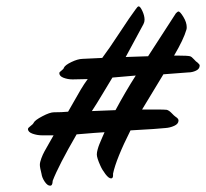

<svg xmlns="http://www.w3.org/2000/svg" viewBox="-20 -606 651 607"><path d="M149.4 -178.2H112.3Q97.7 -178.2 83 -183.3Q68.4 -188.5 68.4 -198.2Q68.4 -201.7 76.4 -207.5Q84.5 -213.4 86.4 -217.8Q90.3 -226.1 114 -238.5Q137.7 -251 150.4 -251Q175.8 -251 195.3 -252.9Q202.1 -264.2 213.6 -284.9Q225.1 -305.7 235.6 -323.2Q246.1 -340.8 257.3 -356Q229 -355 209.5 -355Q194.3 -355 180.9 -360.1Q167.5 -365.2 167.5 -375Q167.5 -377.9 174.3 -382.8Q181.2 -387.7 182.1 -392.1Q186 -400.4 205.8 -409.9Q225.6 -419.4 240.2 -419.9L303.2 -422.9Q324.2 -450.7 357.9 -502.2Q391.6 -553.7 409.2 -577.1Q415 -585.9 418.5 -585.9Q423.3 -585.9 430.2 -571Q437 -556.2 437 -543.5Q437 -536.6 433.6 -529.8Q418.5 -501 377.4 -425.8L448.2 -428.2L536.1 -564Q542 -569.8 543.9 -569.8Q549.3 -569.8 559.8 -552.5Q570.3 -535.2 570.3 -520Q570.3 -514.6 569.3 -512.2Q560.5 -481.4 530.3 -430.2H544.4Q572.3 -430.2 580.6 -428.2Q585.9 -426.8 593 -418.7Q600.1 -410.6 604.5 -408.2Q611.3 -402.3 611.3 -398.9Q611.3 -388.2 599.6 -382.6Q587.9 -377 574.2 -377Q561 -376 496.6 -371.1L429.2 -259.8H468.3Q502.4 -259.8 507.3 -258.8Q514.6 -256.8 522.7 -248.3Q530.8 -239.7 535.2 -236.8Q544.4 -231 544.4 -225.1Q544.4 -214.4 531 -208.3Q517.6 -202.1 502.4 -201.2Q481.9 -198.7 392.6 -193.8Q347.2 -103.5 337.4 -57.1V-51.3Q337.4 -42 331.1 -42Q323.7 -42 313.5 -55.4Q303.2 -68.8 297.4 -82Q286.1 -106.9 286.1 -117.7Q286.1 -124.5 288.8 -134Q291.5 -143.6 294.2 -150.1Q296.9 -156.7 302.7 -170.2Q308.6 -183.6 310.5 -188Q290.5 -187 222.2 -181.2Q165 -82.5 146.5 -34.2Q146.5 -33.2 146.2 -30.3Q146 -27.3 145.5 -25.9Q145 -24.4 144.3 -22.7Q143.6 -21 142.1 -20Q140.6 -19 138.2 -19Q129.9 -19 121.3 -31.7Q112.8 -44.4 111.3 -56.2Q106 -76.7 106 -85Q106 -92.8 110.6 -105.2Q115.2 -117.7 120.6 -127.4Q126 -137.2 135.5 -153.8Q145 -170.4 149.4 -178.2ZM409.2 -367.2 335.4 -360.8Q331.1 -354 307.6 -314.7Q284.2 -275.4 270.5 -254.9Q271 -254.9 272.5 -254.9Q289.1 -255.9 345.2 -257.8Q377 -316.9 409.2 -367.2Z"/></svg>

Font: Yellowtail
Style: Regular
Weight: 400
Designer: Astigmatic (AOETI)
Foundry: Astigmatic (AOETI)
Version: Version 1.000